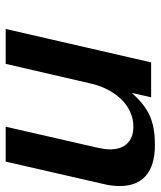

<svg xmlns="http://www.w3.org/2000/svg" viewBox="34 -586 553 660"><g transform="rotate(90 310.0 -256.5)"><path d="M80 0H200L268 -294C284 -365 336 -439 416 -439C466 -439 494 -409 494 -359C494 -344 491 -328 487 -310L416 0H536L613 -336C618 -356 620 -375 620 -392C620 -470 573 -513 479 -513C394 -513 351 -490 300 -434L315 -500H195Z"/></g></svg>

Font: Perun SemiBold Italic
Style: Regular
Weight: 400
Italic angle: -12°
Foundry: Copyright (c) Stefan Peev, Context Ltd, 2016
Version: Version 1.026